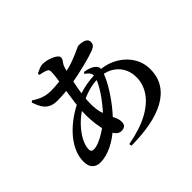

<svg xmlns="http://www.w3.org/2000/svg" viewBox="-187 -1064 1375 1375"><g transform="rotate(-45 500.0 -377.0)"><path d="M552.7 -547.1 561.3 -559.3Q590.2 -554.5 612.7 -545.6Q635.2 -536.6 650.2 -521.1Q660.4 -511.1 662.1 -499.2Q663.8 -487.3 659.6 -472.8Q644.8 -421.9 609.2 -361Q573.6 -300.1 526.9 -241.2Q480.1 -182.3 430.1 -135.5Q369.8 -77.7 305.6 -47.1Q241.3 -16.4 186.9 -16.4Q149.1 -16.4 126.6 -39Q104.2 -61.6 104.2 -106.7Q104.2 -159.4 127.7 -209.6Q151.2 -259.8 191.8 -304.1Q232.4 -348.4 284 -384.4Q335.6 -420.4 391.6 -444.5Q441.3 -466.7 497.2 -478.7Q553.1 -490.8 612 -490.8Q704.2 -490.8 771.2 -455.3Q838.1 -419.8 874.7 -362.6Q911.4 -305.4 911.4 -238.1Q911.4 -160.6 876.1 -105.2Q840.9 -49.8 776.5 -14.4Q712.1 21.1 623.5 37.8Q534.9 54.4 428.5 55.2L425 35.9Q556.4 11.5 639 -34Q721.6 -79.5 761 -139.3Q800.5 -199 800.5 -266.4Q800.5 -321.1 775.9 -363.4Q751.3 -405.6 706 -429.9Q660.6 -454.3 598.3 -454.3Q548.3 -454.3 497.3 -439.4Q446.4 -424.6 386.6 -392.1Q327.9 -359.7 284.1 -314.8Q240.3 -269.8 216.4 -224.5Q192.6 -179.2 192.6 -144.1Q192.6 -129.9 198.7 -123.2Q204.8 -116.4 217.5 -116.4Q243.5 -116.4 276.1 -130.2Q308.6 -144 342.6 -165.8Q376.6 -187.6 405.4 -212.7Q432.2 -235.6 459.9 -267.2Q487.7 -298.9 513.7 -334.1Q539.7 -369.2 559.3 -403.2Q579 -437.2 588.1 -464.5Q597.7 -490.6 589.7 -509.4Q581.7 -528.1 552.7 -547.1ZM319.6 -770.2 319.2 -784Q334.8 -792.3 354.7 -800.5Q374.6 -808.7 389.6 -808.7Q419.4 -808.7 449.2 -799.3Q479 -789.9 498.9 -776.1Q518.8 -762.3 518.8 -749.2Q518.8 -736.5 511.8 -726.3Q504.7 -716 496.7 -704.1Q488.6 -692.3 483.9 -673.5Q474.7 -638.4 465.8 -598.4Q457 -558.5 449.3 -517.7Q441.7 -477 437.1 -437.8Q432.4 -398.6 432.4 -363.6Q432.4 -312.2 442.5 -275.7Q452.6 -239.2 466.3 -211.7Q480 -184.2 490.1 -161.2Q500.2 -138.2 500.2 -113.5Q500.2 -90.1 487 -79.7Q473.8 -69.4 452.4 -69.4Q426.9 -69.4 407.7 -92.7Q388.5 -116 376.1 -154.5Q363.6 -193.1 357.7 -239.8Q351.7 -286.5 351.7 -333.4Q351.7 -380 358.6 -437Q365.5 -493.9 374.2 -550.1Q382.9 -606.3 389.8 -652.6Q396.6 -698.8 396.6 -724.8Q396.6 -738.5 392.8 -744.4Q388.9 -750.4 376.5 -755.1Q365.4 -760.1 350.1 -763.6Q334.9 -767.1 319.6 -770.2ZM141.6 -668.1 153.1 -678.1Q178.6 -661.6 200.9 -651Q223.3 -640.4 246.8 -635.2Q270.3 -630 297.9 -630Q333.7 -630 368.6 -633.8Q403.6 -637.6 434.5 -643.1Q504.4 -656.1 553.5 -674.4Q602.7 -692.6 631.5 -706.8Q660.3 -720.9 667.4 -720.9Q707.1 -720.9 727.8 -709.3Q748.5 -697.7 748.5 -675.5Q748.5 -658.6 738.9 -647.4Q729.4 -636.2 710.4 -629Q690.7 -621.3 661 -612.2Q631.4 -603.2 594.4 -593.9Q557.4 -584.6 515.9 -575.8Q474.4 -567 431.4 -560.6Q395.5 -554.6 356.4 -551Q317.3 -547.5 280.8 -547.5Q240.4 -547.5 213.6 -561.9Q186.8 -576.4 170.3 -603.5Q153.8 -630.5 141.6 -668.1Z"/></g></svg>

Font: Noto Serif TC
Style: Regular
Weight: 200
Designer: Ryoko NISHIZUKA 西塚涼子 (kana & ideographs); Frank Grießhammer (Latin, Greek & Cyrillic); Wenlong ZHANG 张文龙 (bopomofo); San
Foundry: Adobe
Version: Version 2.001;hotconv 1.1.0;makeotfexe 2.6.0